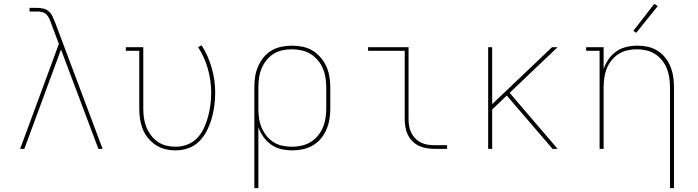

<svg xmlns="http://www.w3.org/2000/svg" viewBox="-20 -776 3640 1001"><path d="M85 0 287 -547 247 -653Q243 -666 237.5 -678Q232 -690 223 -699.5Q214 -709 201 -712.5Q188 -716 175 -716H134V-735H175Q191 -735 207 -731Q223 -727 235 -716Q247 -705 254 -690Q261 -675 267 -660L515 0H493L298 -518L107 0Z M895 8Q868 8 841.5 1.5Q815 -5 792 -20Q769 -35 751.5 -56.5Q734 -78 724 -103.5Q714 -129 710 -156Q706 -183 706 -210V-511H636V-530H727V-210Q727 -185 730.5 -160.5Q734 -136 743 -113.5Q752 -91 767 -71Q782 -51 802 -37Q822 -23 846.5 -17Q871 -11 895 -11Q927 -11 957 -22.5Q987 -34 1008.5 -57Q1030 -80 1043.5 -109Q1057 -138 1065 -168.5Q1073 -199 1077 -230Q1081 -261 1081 -293Q1081 -355 1064 -416Q1047 -477 1013 -530L1031 -540Q1066 -485 1084 -421.5Q1102 -358 1102 -293Q1102 -259 1097.5 -225Q1093 -191 1083.5 -158Q1074 -125 1058.5 -94.5Q1043 -64 1019 -39.5Q995 -15 962.5 -3.5Q930 8 895 8Z M1306 205V-320Q1306 -348 1310 -375.5Q1314 -403 1325 -428.5Q1336 -454 1353.5 -476Q1371 -498 1394.5 -512Q1418 -526 1445.5 -532Q1473 -538 1501 -538Q1529 -538 1557 -532.5Q1585 -527 1609 -512.5Q1633 -498 1651.5 -476.5Q1670 -455 1681.5 -429.5Q1693 -404 1697.5 -376Q1702 -348 1702 -320V-210Q1702 -182 1697.5 -154.5Q1693 -127 1682 -101Q1671 -75 1653 -53.5Q1635 -32 1611 -18Q1587 -4 1559.5 2Q1532 8 1504 8Q1475 8 1446.5 1.5Q1418 -5 1394.5 -21.5Q1371 -38 1354 -61.5Q1337 -85 1327 -113V205ZM1501 -11Q1526 -11 1551.5 -16.5Q1577 -22 1598.5 -35Q1620 -48 1636.5 -67.5Q1653 -87 1663 -110.5Q1673 -134 1677 -159.5Q1681 -185 1681 -210V-320Q1681 -345 1677 -370.5Q1673 -396 1663 -419.5Q1653 -443 1636.5 -462.5Q1620 -482 1598.5 -495Q1577 -508 1551.5 -513.5Q1526 -519 1501 -519Q1476 -519 1451 -513.5Q1426 -508 1405 -494.5Q1384 -481 1368.5 -461Q1353 -441 1343.5 -418Q1334 -395 1330.5 -370Q1327 -345 1327 -320V-210Q1327 -185 1330.5 -160Q1334 -135 1343.5 -112Q1353 -89 1368.5 -69Q1384 -49 1405 -35.5Q1426 -22 1451 -16.5Q1476 -11 1501 -11Z M2244 0Q2224 0 2203 -3.5Q2182 -7 2163.5 -16Q2145 -25 2130 -40Q2115 -55 2106 -74Q2097 -93 2093.5 -113.5Q2090 -134 2090 -155V-511H1899V-530H2110V-155Q2110 -137 2113 -119Q2116 -101 2124 -84.5Q2132 -68 2145 -54.5Q2158 -41 2174 -33Q2190 -25 2208 -22Q2226 -19 2244 -19H2311V0Z M2525 0V-530H2546V-233L2858 -530H2887L2637 -292L2887 0H2860L2853 -9L2622 -278L2546 -205V0Z M3473 205V-320Q3473 -345 3469.5 -370Q3466 -395 3457 -418Q3448 -441 3432 -461Q3416 -481 3395 -494.5Q3374 -508 3349.5 -513.5Q3325 -519 3300 -519Q3275 -519 3250.5 -513.5Q3226 -508 3205 -494.5Q3184 -481 3168 -461Q3152 -441 3143 -418Q3134 -395 3130.5 -370Q3127 -345 3127 -320V0H3106V-511H3036V-530H3127V-417Q3137 -445 3153.5 -468.5Q3170 -492 3194 -508.5Q3218 -525 3246.5 -531.5Q3275 -538 3303 -538Q3331 -538 3358 -532Q3385 -526 3408 -511.5Q3431 -497 3448.5 -475Q3466 -453 3476 -427.5Q3486 -402 3490 -374.5Q3494 -347 3494 -320V205ZM3297 -605 3282 -615 3391 -756 3409 -744Z"/></svg>

Font: Iosevka Slab Thin Extended
Style: Regular
Weight: 100
Width: 7
Monospace: yes
Designer: Belleve Invis
Foundry: Belleve Invis
Version: Version 11.1.1; ttfautohint (v1.8.3)